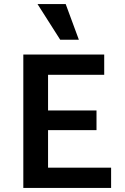

<svg xmlns="http://www.w3.org/2000/svg" viewBox="-20 -927 619 947"><path d="M528 0H95V-658H494V-558H217V-100H528ZM134 -285V-382H456V-285ZM277 -731 165 -907H304L369 -731Z"/></svg>

Font: Ysabeau Office
Style: Bold
Weight: 700
Designer: Christian Thalmann (Catharsis Fonts)
Version: Version 2.001;gftools[0.9.30]; featfreeze: tnum,lnum,ss02